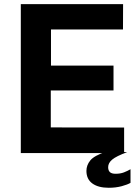

<svg xmlns="http://www.w3.org/2000/svg" viewBox="-20 -743 674 932"><path d="M81 0V-723H577.5L577 -600H227.5V-424.5H531V-304H226.5V-124.5L582.5 -124V0ZM508 168.5Q457 168.5 428.2 147.5Q399.5 126.5 399.5 86.5Q399.5 59 418.2 35.8Q437 12.5 495.5 -7L597.5 -4.5Q544.5 15 524.8 31.5Q505 48 505 68.5Q505 84.5 513.5 92.5Q522 100.5 541 100.5Q564 100.5 581.5 93.8Q599 87 613.5 78.5V144.5Q599.5 153 570.8 160.8Q542 168.5 508 168.5Z"/></svg>

Font: Public Sans Thin
Style: Bold
Weight: 700
Version: Version 2.001